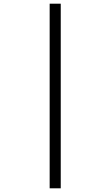

<svg xmlns="http://www.w3.org/2000/svg" viewBox="-20 -780 599 1040"><path d="M309 240H249V-760H309V240Z"/></svg>

Font: NameLogos Serif
Style: Italic
Weight: 500
Version: Version 0.1